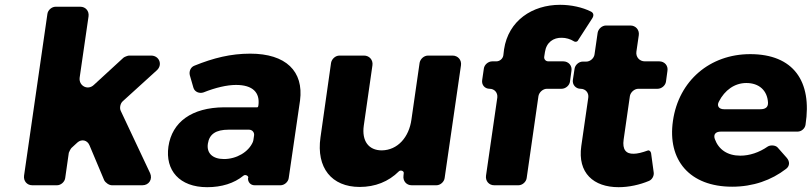

<svg xmlns="http://www.w3.org/2000/svg" viewBox="-20 -770 3374 798"><path d="M352 -166 413 -21C418 -11 433 0 445 0H572C599 0 615 -25 604 -50L482 -309C476 -321 480 -340 490 -349L632 -478C657 -501 642 -539 608 -539H516C511 -539 496 -533 493 -530L370 -417C345 -393 307 -413 311 -447L348 -702C351 -724 336 -742 314 -742H211C195 -742 179 -728 177 -712L80 -40C77 -18 92 0 114 0H217C233 0 249 -14 251 -30L266 -135C267 -139 274 -152 277 -155L302 -178C319 -193 343 -188 352 -166Z M1020 -547C939 -547 867 -529 788 -497C772 -491 765 -473 769 -457L784 -405C789 -388 809 -380 826 -386C876 -406 924 -417 961 -417C1031 -417 1061 -385 1054 -332L1053 -328C1053 -326 1051 -324 1049 -324H911C777 -323 695 -263 680 -161C666 -62 726 8 841 8C901 8 953 -8 992 -40C999 -46 1013 -40 1012 -31H1011C1009 -14 1021 0 1038 0H1146C1162 0 1178 -14 1180 -30L1227 -352C1243 -474 1168 -547 1020 -547ZM911 -109C863 -109 838 -134 844 -173C850 -213 878 -231 930 -231H1015C1028 -231 1038 -220 1036 -207L1033 -187C1033 -186 1031 -180 1031 -180C1013 -138 963 -109 911 -109Z M1861 -539H1759C1742 -539 1727 -525 1724 -509L1690 -273C1680 -200 1633 -146 1567 -145C1512 -145 1483 -184 1492 -248L1528 -499C1531 -521 1515 -539 1493 -539H1391C1374 -539 1359 -525 1356 -509L1312 -199C1294 -73 1358 7 1475 7C1539 7 1595 -15 1638 -58C1645 -65 1660 -59 1658 -50L1657 -40C1654 -18 1669 0 1691 0H1794C1810 0 1826 -14 1828 -30L1896 -499C1899 -521 1883 -539 1861 -539Z M2315 -613C2332 -613 2350 -608 2366 -598C2370 -595 2378 -596 2381 -600L2441 -693C2449 -705 2448 -716 2436 -722C2400 -740 2353 -750 2308 -750C2192 -750 2093 -684 2075 -565L2072 -540C2070 -526 2057 -515 2043 -515H2026C2009 -515 1993 -501 1991 -485L1984 -437C1981 -417 1995 -401 2015 -401C2035 -401 2049 -385 2047 -365L2000 -40C1997 -18 2012 0 2034 0H2135C2151 0 2167 -14 2169 -30L2218 -371C2221 -387 2237 -401 2253 -401H2314C2331 -401 2347 -415 2349 -431L2355 -475C2359 -497 2343 -515 2321 -515H2259C2248 -515 2240 -524 2242 -535L2245 -554C2251 -594 2280 -614 2315 -613Z M2671 -144C2649 -136 2629 -131 2614 -131C2582 -130 2566 -148 2572 -190L2598 -371C2601 -387 2617 -401 2633 -401H2713C2730 -401 2746 -415 2748 -431L2754 -475C2758 -497 2742 -515 2720 -515H2660C2638 -515 2622 -533 2625 -555L2635 -624C2638 -646 2622 -664 2600 -664H2499C2482 -664 2467 -650 2464 -634L2451 -544C2449 -528 2433 -514 2417 -514H2402C2386 -514 2370 -500 2368 -484L2361 -438C2358 -418 2373 -401 2393 -401C2414 -401 2428 -384 2425 -364L2396 -163C2380 -51 2447 8 2551 8C2594 8 2639 -2 2677 -18C2690 -23 2699 -39 2697 -53L2686 -134C2684 -142 2678 -147 2671 -144Z M3098 -545C2931 -545 2801 -435 2777 -268C2753 -104 2847 6 3023 6C3110 6 3186 -21 3247 -68C3263 -80 3263 -99 3250 -114L3212 -157C3203 -167 3182 -168 3171 -161C3135 -136 3095 -123 3057 -123C3004 -123 2967 -148 2951 -192C2944 -212 2955 -223 2976 -223H3295C3311 -223 3326 -236 3328 -252C3356 -432 3278 -545 3098 -545ZM2968 -348C2992 -395 3033 -425 3082 -425C3135 -425 3169 -394 3172 -344C3173 -324 3161 -316 3140 -316H2989C2968 -316 2958 -330 2968 -348Z"/></svg>

Font: Trueno
Style: RoundBdIt
Weight: 700
Designer: Julieta Ulanovsky, Jasper
Foundry: Julieta Ulanovsky, Cannot Into Space Fonts
Version: Version 3.001